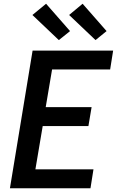

<svg xmlns="http://www.w3.org/2000/svg" viewBox="-20 -1005 640 1025"><path d="M33 0 154 -735H584L568 -634H258L224 -433H469L452 -332H208L169 -101H479L463 0ZM490 -791 349 -925 421 -985 549 -839ZM294 -791 153 -925 226 -985 354 -839Z"/></svg>

Font: Iosevka SS04 Extended Oblique
Style: Bold
Weight: 700
Width: 7
Italic angle: -9°
Monospace: yes
Designer: Belleve Invis
Foundry: Belleve Invis
Version: Version 19.0.0; ttfautohint (v1.8.4)